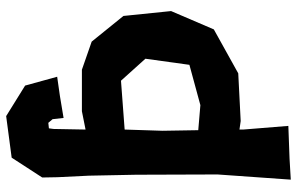

<svg xmlns="http://www.w3.org/2000/svg" viewBox="-188 -590 950 614"><g transform="rotate(-90 287.0 -283.0)"><path d="M32.2 -473.6 35.2 -323.2 36.1 -62.5 19.5 171.9 85.9 168 191.4 164.1 179.7 19.5V7.8L207 11.7L359.4 3.9L500 -74.2L558.6 -210.9L543 -363.3L460.9 -464.8L371.1 -496.1H238.3L179.7 -484.4L181.6 -586.9L183.6 -601.6L201.2 -603.5L212.9 -589.8L216.8 -554.7L287.1 -566.4L348.6 -575.2L320.3 -677.7L222.7 -738.3L89.8 -720.7L26.4 -623L27.3 -574.2ZM175.8 -238.3 179.7 -359.4 335.9 -371.1 406.2 -293 386.7 -152.3 257.8 -117.2 177.7 -124Z"/></g></svg>

Font: MaokenAssortedSans-Lite
Style: Lite
Weight: 400
Version: Version 1.400